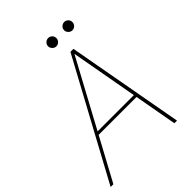

<svg xmlns="http://www.w3.org/2000/svg" viewBox="-245 -964 1084 1084"><g transform="rotate(-45 296.5 -422.0)"><path d="M-8 0 371 -700H395L522 0H501L379 -676L14 0ZM136 -256 149 -274H465L470 -256ZM337 -778Q324 -778 314 -788Q304 -798 304 -811Q304 -825 314 -834.5Q324 -844 337 -844Q351 -844 360.5 -834.5Q370 -825 370 -811Q370 -798 360.5 -788Q351 -778 337 -778ZM465 -778Q452 -778 442 -788Q432 -798 432 -811Q432 -825 442 -834.5Q452 -844 465 -844Q479 -844 488.5 -834.5Q498 -825 498 -811Q498 -798 488.5 -788Q479 -778 465 -778Z"/></g></svg>

Font: DM Sans 24pt Thin
Style: Italic
Weight: 250
Italic angle: -10°
Designer: Colophon Foundry, Jonny Pinhorn
Foundry: Colophon Foundry
Version: Version 4.004;gftools[0.9.30]